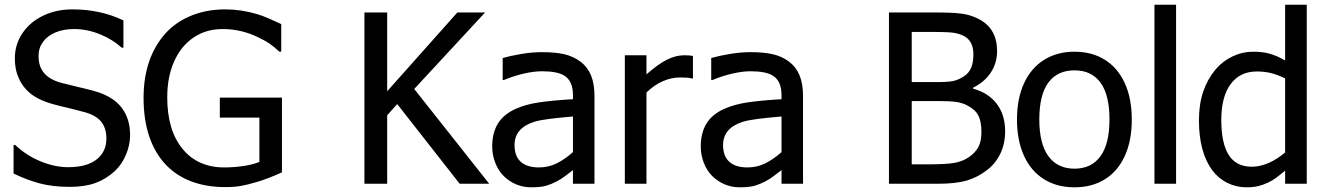

<svg xmlns="http://www.w3.org/2000/svg" viewBox="-20 -780 5633 815"><path d="M37.6 -43.5V-164.6H44.4Q91.8 -120.1 152.1 -95.2Q212.4 -70.3 269.5 -70.3Q348.1 -70.3 389.9 -103Q431.6 -135.7 431.6 -191.9Q431.6 -235.8 409.9 -262.9Q388.2 -290 341.8 -303.2Q308.1 -312.5 280.3 -319.3Q237.8 -328.6 203.4 -338.4Q168.9 -348.1 143.1 -361.3Q112.8 -376.5 90.3 -400.9Q67.9 -425.3 55.7 -457.5Q43 -490.2 43 -532.2Q43 -590.3 74.5 -637.9Q106 -685.5 161.9 -712.9Q217.8 -740.2 287.6 -740.2Q406.2 -740.2 503.9 -693.4V-577.6H496.6Q459.5 -611.8 405 -634.3Q350.6 -656.7 293.9 -656.7Q249.5 -656.7 215.3 -642.3Q181.2 -627.9 162.4 -602.1Q143.6 -576.2 143.6 -542.5Q143.6 -497.1 167.5 -469.5Q191.4 -441.9 238.8 -428.7Q278.8 -418.5 314 -410.2L331.1 -406.2Q370.6 -397 397.2 -388.4Q423.8 -379.9 450.9 -363.5Q478 -347.2 497.6 -321.3Q532.2 -274.9 532.2 -207Q532.2 -164.1 514.6 -122.8Q497.1 -81.5 466.3 -52.7Q429.7 -19.5 385 -3.2Q340.3 13.2 276.4 13.2Q203.6 13.2 148.7 -1.5Q93.8 -16.1 37.6 -43.5Z M684.1 -80.6Q637.7 -129.4 613.5 -200.9Q589.4 -272.5 589.4 -364.3Q589.4 -451.2 613.8 -520.8Q638.2 -590.3 684.6 -640.6Q729 -688.5 793.9 -714.4Q858.9 -740.2 936 -740.2Q1003.4 -740.2 1070.8 -720.2Q1092.8 -713.9 1121.6 -701.4Q1150.4 -689 1173.8 -677.7V-561H1165.5Q1143.6 -581.1 1124.5 -594.5Q1105.5 -607.9 1073.7 -622.6Q1042.5 -638.2 1004.4 -647.5Q966.3 -656.7 924.3 -656.7Q855 -656.7 801.8 -620.8Q748.5 -585 719.2 -519.3Q689.9 -453.6 689.9 -367.2Q689.9 -225.1 756.3 -146.5Q787.6 -108.4 831.8 -88.9Q876 -69.3 931.2 -69.3Q973.6 -69.3 1013.9 -75.4Q1054.2 -81.5 1081.1 -92.8V-280.8H913.1V-365.7H1176.8V-48.3Q1111.3 -19 1069.3 -7.3Q1030.3 4.4 1002 9.3Q973.6 14.2 935.1 14.2Q856.9 14.2 793.2 -9.5Q729.5 -33.2 684.1 -80.6Z M2056.6 0H1931.2L1666 -338.4L1623.5 -290.5V0H1526.9V-727.1H1623.5V-392.6L1921.4 -727.1H2039.1L1738.3 -402.3Z M2412.1 -58.1Q2398.9 -48.3 2382.3 -35.2Q2345.2 -5.9 2298.8 8.3Q2275.4 15.1 2234.9 15.1Q2201.2 15.1 2171.1 2.7Q2141.1 -9.8 2117.7 -33.2Q2095.2 -55.7 2082.3 -88.9Q2069.3 -122.1 2069.3 -158.2Q2069.3 -215.8 2093.5 -255.4Q2117.7 -294.9 2168.9 -317.9Q2210.9 -336.9 2268.8 -345.5Q2326.7 -354 2412.1 -358.9V-376.5Q2412.1 -436.5 2375 -459Q2346.2 -477.5 2279.8 -477.5Q2247.1 -477.5 2204.1 -467.8Q2161.1 -458 2119.1 -440.4H2113.8V-533.7Q2145.5 -543 2191.9 -550.8Q2238.3 -558.6 2280.3 -558.6Q2337.9 -558.6 2376.2 -549.6Q2414.6 -540.5 2444.3 -518.1Q2474.1 -495.6 2488.8 -460Q2503.4 -424.3 2503.4 -373V0H2412.1ZM2412.1 -285.6 2402.3 -284.7Q2352.1 -280.3 2312.7 -275.4Q2273.4 -270.5 2248.5 -263.2Q2164.1 -236.8 2164.1 -164.1Q2164.1 -117.2 2190.4 -93.3Q2216.8 -69.3 2267.6 -69.3Q2308.1 -69.3 2342.8 -86.4Q2377.4 -103.5 2412.1 -134.3Z M2921.4 -446.8H2916.5Q2906.7 -449.7 2896 -450.4Q2885.3 -451.2 2867.2 -451.2Q2829.6 -451.2 2793 -435.1Q2756.3 -418.9 2724.1 -387.2V0H2632.3V-545.4H2724.1V-464.4Q2773.4 -507.8 2811 -526.6Q2848.6 -545.4 2884.3 -545.4Q2897.5 -545.4 2905.5 -544.7Q2913.6 -543.9 2921.4 -542.5Z M3297.4 -58.1Q3284.2 -48.3 3267.6 -35.2Q3230.5 -5.9 3184.1 8.3Q3160.6 15.1 3120.1 15.1Q3086.4 15.1 3056.4 2.7Q3026.4 -9.8 3002.9 -33.2Q2980.5 -55.7 2967.5 -88.9Q2954.6 -122.1 2954.6 -158.2Q2954.6 -215.8 2978.8 -255.4Q3002.9 -294.9 3054.2 -317.9Q3096.2 -336.9 3154.1 -345.5Q3211.9 -354 3297.4 -358.9V-376.5Q3297.4 -436.5 3260.3 -459Q3231.4 -477.5 3165 -477.5Q3132.3 -477.5 3089.4 -467.8Q3046.4 -458 3004.4 -440.4H2999V-533.7Q3030.8 -543 3077.1 -550.8Q3123.5 -558.6 3165.5 -558.6Q3223.1 -558.6 3261.5 -549.6Q3299.8 -540.5 3329.6 -518.1Q3359.4 -495.6 3374 -460Q3388.7 -424.3 3388.7 -373V0H3297.4ZM3297.4 -285.6 3287.6 -284.7Q3237.3 -280.3 3198 -275.4Q3158.7 -270.5 3133.8 -263.2Q3049.3 -236.8 3049.3 -164.1Q3049.3 -117.2 3075.7 -93.3Q3102.1 -69.3 3152.8 -69.3Q3193.4 -69.3 3228 -86.4Q3262.7 -103.5 3297.4 -134.3Z M4170.9 -59.1Q4129.9 -26.9 4083 -13.4Q4036.1 0 3961.9 0H3753.4V-727.1H3946.3Q4001.5 -727.1 4033.7 -724.9Q4065.9 -722.7 4089.6 -716.6Q4113.3 -710.4 4137.2 -697.8Q4212.4 -657.7 4212.4 -563Q4212.4 -512.2 4185.5 -471.7Q4158.7 -431.2 4110.4 -407.7V-403.8Q4175.3 -386.2 4210.9 -339.4Q4246.6 -292.5 4246.6 -223.1Q4246.6 -170.4 4226.6 -128.4Q4206.5 -86.4 4170.9 -59.1ZM4074.7 -625.5Q4052.7 -637.7 4025.9 -641.1Q3999 -644.5 3942.9 -644.5H3850.1V-431.6H3960Q4005.4 -431.6 4026.9 -436.3Q4048.3 -440.9 4071.3 -455.6Q4092.8 -469.7 4102.3 -492.2Q4111.8 -514.6 4111.8 -549.3Q4111.8 -604 4074.7 -625.5ZM4086.9 -332Q4064.5 -343.8 4038.3 -347.4Q4012.2 -351.1 3960 -351.1H3850.1V-82.5H3928.7Q3995.1 -82.5 4030.8 -88.6Q4066.4 -94.7 4093.3 -113.3Q4121.1 -132.8 4133.5 -157Q4146 -181.2 4146 -219.2Q4146 -262.7 4133.5 -288.3Q4121.1 -314 4086.9 -332Z M4541 15.1Q4465.8 15.1 4410.6 -19.8Q4355.5 -54.7 4326.2 -119.6Q4296.9 -184.6 4296.9 -272.5Q4296.9 -362.3 4327.1 -427.2Q4357.4 -492.2 4412.6 -526.4Q4467.8 -560.5 4541 -560.5Q4614.7 -560.5 4669.4 -526.6Q4724.1 -492.7 4754.2 -427.7Q4784.2 -362.8 4784.2 -272.5Q4784.2 -182.1 4754.2 -117.2Q4724.1 -52.2 4669.4 -18.6Q4614.7 15.1 4541 15.1ZM4541 -481.4Q4468.3 -481.4 4429.9 -429.2Q4391.6 -377 4391.6 -272.5Q4391.6 -170.4 4430.2 -117.2Q4468.8 -64 4541 -64Q4612.8 -64 4651.1 -116.7Q4689.5 -169.4 4689.5 -272.5Q4689.5 -377 4651.4 -429.2Q4613.3 -481.4 4541 -481.4Z M4972.2 0H4880.4V-759.8H4972.2Z M5526.9 0H5435.1V-55.7Q5409.2 -34.2 5394.8 -23.7Q5380.4 -13.2 5361.3 -4.4Q5340.8 5.4 5319.6 10.3Q5298.3 15.1 5272 15.1Q5227.5 15.1 5189.7 -3.7Q5151.9 -22.5 5125.5 -57.6Q5098.1 -94.7 5083.7 -147.7Q5069.3 -200.7 5069.3 -268.6Q5069.3 -337.9 5087.2 -390.6Q5105 -443.4 5139.2 -484.4Q5168.9 -520 5211.2 -540.3Q5253.4 -560.5 5299.8 -560.5Q5339.4 -560.5 5369.6 -552Q5399.9 -543.5 5435.1 -523.4V-759.8H5526.9ZM5435.1 -447.3Q5401.4 -463.4 5374.3 -470Q5347.2 -476.6 5314.9 -476.6Q5243.7 -476.6 5203.9 -423.1Q5164.1 -369.6 5164.1 -270.5Q5164.1 -172.4 5195.6 -122.3Q5227.1 -72.3 5293.5 -72.3Q5329.1 -72.3 5365.5 -88.4Q5401.9 -104.5 5435.1 -132.8Z"/></svg>

Font: SG Kara Bold
Style: Regular
Weight: 400
Designer: Damoon Khanjanzadeh
Version: Version 1.000